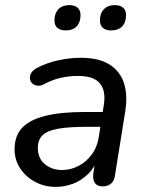

<svg xmlns="http://www.w3.org/2000/svg" viewBox="-20 -722 573 751"><path d="M198 9Q155 9 118.5 -10Q82 -29 59.5 -62.5Q37 -96 37 -138Q37 -190 66 -221.5Q95 -253 156 -268.5Q217 -284 312 -284H393L384 -226H322Q249 -226 207 -218.5Q165 -211 146.5 -193Q128 -175 128 -144Q128 -102 156 -79.5Q184 -57 222 -57Q257 -57 287.5 -73Q318 -89 339.5 -118.5Q361 -148 367 -190L386 -311Q395 -366 371 -395.5Q347 -425 285 -425Q250 -425 217 -417.5Q184 -410 151 -392Q137 -385 125 -387Q113 -389 105.5 -396.5Q98 -404 97 -415Q96 -426 102.5 -437Q109 -448 126 -457Q165 -477 209.5 -486.5Q254 -496 296 -496Q367 -496 408.5 -469.5Q450 -443 465 -396.5Q480 -350 470 -287L430 -38Q428 -16 415 -4.5Q402 7 381 7Q361 7 351.5 -6Q342 -19 345 -44L357 -121L365 -109Q352 -69 325.5 -42.5Q299 -16 266 -3.5Q233 9 198 9ZM414 -603Q394 -603 382.5 -613Q371 -623 371 -642Q371 -670 386.5 -686Q402 -702 429 -702Q450 -702 461.5 -692Q473 -682 473 -663Q473 -635 458 -619Q443 -603 414 -603ZM237 -603Q216 -603 204.5 -613Q193 -623 193 -642Q193 -670 208.5 -686Q224 -702 251 -702Q272 -702 283.5 -692Q295 -682 295 -663Q295 -635 280 -619Q265 -603 237 -603Z"/></svg>

Font: Nunito ExtraLight Medium
Style: Italic
Weight: 500
Italic angle: -9°
Version: Version 3.602